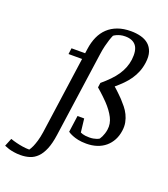

<svg xmlns="http://www.w3.org/2000/svg" viewBox="-306 -884 1074 1227"><g transform="rotate(20 230.5 -270.0)"><path d="M51.3 -529.8H144L148.4 -561Q154.8 -607.4 171.6 -644.8Q188.5 -682.1 216.3 -708.3Q244.1 -734.4 282.7 -748.5Q321.3 -762.7 372.1 -762.7Q408.7 -762.7 439.9 -754.4Q471.2 -746.1 492.7 -727.5Q514.2 -709 524.2 -679Q534.2 -648.9 528.3 -605.5Q523.4 -570.3 511.7 -541.5Q500 -512.7 482.7 -487.5Q465.3 -462.4 442.9 -439.7Q420.4 -417 394 -395Q403.3 -386.7 414.1 -377Q423.3 -368.7 434.8 -357.2Q446.3 -345.7 459 -333Q475.6 -314.9 491.7 -295.2Q507.8 -275.4 519 -252.4Q530.3 -229.5 535.6 -203.1Q541 -176.8 536.6 -146Q531.7 -109.9 516.4 -81.1Q501 -52.2 476.8 -31.7Q452.6 -11.2 419.9 -0.2Q387.2 10.7 347.7 10.7Q315.4 10.7 291.7 5.6Q268.1 0.5 252 -6.3Q232.9 -13.7 219.7 -23.4L235.4 -136.2H280.8L291.5 -44.4Q297.9 -41 306.6 -38.6Q314.5 -36.1 325.7 -34.7Q336.9 -33.2 352.5 -33.2Q367.7 -33.2 380.1 -35.6Q392.6 -38.1 400.9 -41Q410.6 -44.4 418.5 -49.3Q424.3 -57.6 429.7 -68.8Q434.1 -78.1 438.5 -91.1Q442.9 -104 445.3 -119.6Q451.7 -161.1 431.4 -200.9Q411.1 -240.7 372.1 -281.7Q357.4 -296.9 343.8 -309.8Q330.1 -322.8 319.3 -332.5Q306.6 -343.8 295.9 -353L300.3 -384.8Q331.5 -411.1 355.7 -436Q379.9 -460.9 397 -486.3Q414.1 -511.7 424.3 -538.1Q434.6 -564.5 438.5 -593.3Q446.3 -658.2 423.1 -688.5Q399.9 -718.8 349.1 -718.8Q330.6 -718.8 316.4 -715.1Q302.2 -711.4 292.5 -707Q281.2 -701.7 272.9 -695.8Q266.1 -680.7 259.3 -660.2Q253.4 -642.6 246.8 -616Q240.2 -589.4 235.4 -554.2L153.8 22.9Q145.5 82 129.4 120.8Q113.3 159.7 90.6 182.4Q67.9 205.1 39.3 214.1Q10.7 223.1 -22.5 223.1Q-47.4 223.1 -67.9 219.7Q-88.4 216.3 -103 211.9Q-120.1 206.5 -134.3 200.2L-112.3 146Q-91.8 153.3 -69.3 158.7Q-50.3 163.6 -27.1 167.2Q-3.9 170.9 19 170.9Q27.8 158.7 36.6 139.2Q43.9 122.6 51.5 97.2Q59.1 71.8 64.5 36.1L138.2 -488.8H45.9Z"/></g></svg>

Font: Noticia Text
Style: Italic
Weight: 400
Italic angle: -8°
Designer: JM Sole
Foundry: JM Sole
Version: Version 1.003